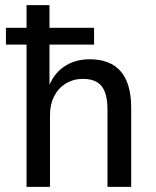

<svg xmlns="http://www.w3.org/2000/svg" viewBox="-20 -725 606 745"><path d="M83 0V-552H3V-617H83V-705H172V-617H345V-552H172V-383H167Q186 -437 228 -466Q270 -495 328 -495Q408 -495 448.5 -448Q489 -401 489 -307V0H397V-301Q397 -340 387.5 -366.5Q378 -393 357 -406Q336 -419 302 -419Q265 -419 235.5 -401Q206 -383 190 -351.5Q174 -320 174 -279V0Z"/></svg>

Font: Nunito Sans 10pt SemiCondensed Medium
Style: Regular
Weight: 500
Width: 4
Designer: Vernon Adams
Foundry: Vernon Adams
Version: Version 3.101;gftools[0.9.27]